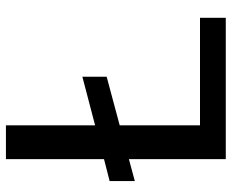

<svg xmlns="http://www.w3.org/2000/svg" viewBox="-87 -695 782 648"><g transform="rotate(-90 304.0 -371.0)"><path d="M369 -484 205 -441V-742H91V-411L17 -392V-307L91 -327V0H568V-87H205V-358L369 -402Z"/></g></svg>

Font: Bisquit Text
Style: Regular
Weight: 400
Version: Version 1.004;Glyphs 3.2.3 (3260)